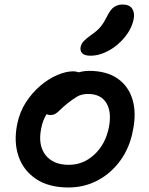

<svg xmlns="http://www.w3.org/2000/svg" viewBox="-20 -816 660 848"><path d="M282 12Q196 12 140 -25Q84 -62 62 -125.5Q40 -189 56 -268Q67 -322 95 -365Q123 -408 159.5 -438.5Q196 -469 234 -485Q272 -501 303 -501Q316 -501 326.5 -497Q337 -493 343 -485Q349 -477 346 -463Q340 -437 326 -417Q312 -397 277 -384Q245 -370 221.5 -351Q198 -332 183 -307Q168 -282 162 -249Q147 -176 180.5 -132Q214 -88 284 -88Q348 -88 397 -133.5Q446 -179 461 -254Q474 -322 449.5 -361.5Q425 -401 369 -401Q340 -401 320 -389Q300 -377 275 -357Q257 -342 246 -331Q235 -320 225.5 -314Q216 -308 202 -308Q186 -308 176 -320.5Q166 -333 172 -360Q176 -384 196.5 -409.5Q217 -435 246 -456Q275 -477 308 -490Q341 -503 373 -503Q451 -503 499.5 -469Q548 -435 565.5 -375.5Q583 -316 567 -240Q553 -164 511.5 -107Q470 -50 411 -19Q352 12 282 12ZM380 -570Q354 -570 343.5 -580.5Q333 -591 336 -608Q339 -623 350 -634.5Q361 -646 382 -661Q411 -681 425 -698.5Q439 -716 453 -744Q468 -775 484.5 -785.5Q501 -796 521 -796Q552 -796 564 -777.5Q576 -759 570 -730Q561 -688 530.5 -651Q500 -614 459.5 -592Q419 -570 380 -570Z"/></svg>

Font: Shantell Sans Medium
Style: Italic
Weight: 500
Italic angle: -11°
Designer: Stephen Nixon, Anya Danilova, Shantell Martin
Foundry: Arrow Type
Version: Version 1.011;[c5ecc13dd]